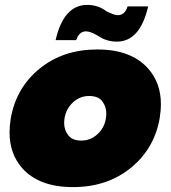

<svg xmlns="http://www.w3.org/2000/svg" viewBox="-20 -754 700 784"><path d="M312 -180Q350 -180 378 -206Q414 -239 414 -292Q414 -318 398 -340Q382 -362 344 -362Q307 -362 279 -337Q242 -303 242 -251Q242 -224 258.5 -202Q275 -180 312 -180ZM278 10Q139 10 70 -68Q19 -127 19 -213Q19 -240 24 -271Q46 -396 142 -474Q238 -552 377 -552Q516 -552 585 -474Q637 -415 637 -329Q637 -301 632 -271Q610 -146 513.5 -68Q417 10 278 10ZM457 -584Q414 -584 378 -609Q349 -626 331 -626Q303 -626 291 -590H207Q240 -734 336 -734Q380 -734 413 -709Q445 -692 461 -692Q490 -692 501 -728H585Q552 -584 457 -584Z"/></svg>

Font: YamahaIndonesia935. App Black
Style: Italic
Weight: 900
Italic angle: -10°
Designer: Dalton Maag Ltd
Foundry: Dalton Maag Ltd
Version: Version 1.002; January 01, 2024; Regular/Italic